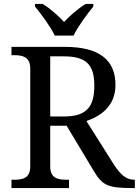

<svg xmlns="http://www.w3.org/2000/svg" viewBox="-20 -951 702 971"><path d="M257 -771H352C373 -816 421 -880 452 -918V-931H413C375 -908 334 -872 304 -840C274 -872 234 -908 196 -931H157V-918C188 -880 236 -816 257 -771ZM38 0H329V-42H316C272 -42 234 -50 234 -109V-315H317L452 -90C497 -14 523 0 648 0H662V-42H659C617 -42 588 -69 554 -122L417 -339C488 -363 564 -414 564 -521C564 -650 480 -714 307 -714H38V-672H51C95 -672 133 -663 133 -604V-109C133 -50 95 -42 51 -42H38ZM304 -362H234V-666H302C415 -666 457 -625 457 -518C457 -414 421 -362 304 -362Z"/></svg>

Font: Noto Serif Devanagari
Style: Regular
Weight: 400
Designer: Universal Thirst, Indian Type Foundry and the Monotype Design Team
Foundry: Monotype Imaging Inc.
Version: Version 2.004